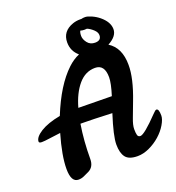

<svg xmlns="http://www.w3.org/2000/svg" viewBox="-186 -1081 1128 1228"><g transform="rotate(-20 377.5 -466.5)"><path d="M758 -236Q775 -236 775 -190Q775 -165 754 -129.5Q733 -94 699.5 -64.5Q666 -35 625 -16Q584 3 545 3Q486 3 463.5 -26.5Q441 -56 441 -113.5Q441 -171 486 -311Q348 -317 285 -317H271Q253 -206 253 -84Q253 -30 212 -10Q193 -1 175.5 7Q158 15 138 15Q88 15 88 -75Q88 -165 129 -306Q85 -301 51.5 -296Q18 -291 -1 -291Q-20 -291 -20 -301Q-20 -331 29 -362Q79 -393 164 -409Q238 -593 336 -685Q372 -719 414 -737Q369 -775 369 -834Q369 -910 447 -937Q470 -945 496 -945H507Q516 -948 532 -948Q548 -948 575 -936Q602 -924 624 -906Q676 -863 676.5 -814.5Q677 -766 612 -731Q689 -683 689 -566Q690 -476 636 -336Q616 -282 599 -238Q582 -194 582 -167Q582 -140 586 -126Q590 -112 605 -112Q632 -112 732 -216Q750 -236 758 -236ZM545 -534Q545 -621 480 -621Q414 -621 366.5 -565.5Q319 -510 293 -417L520 -414Q545 -494 545 -534ZM537 -772Q579 -772 579 -808Q579 -828 559 -846.5Q539 -865 518 -874Q514 -873 500.5 -873Q487 -873 474 -877Q467 -866 467 -843Q467 -820 485.5 -796Q504 -772 537 -772Z"/></g></svg>

Font: Leckerli One
Style: Regular
Weight: 400
Version: Version 1.001